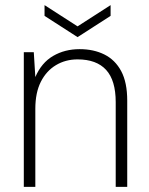

<svg xmlns="http://www.w3.org/2000/svg" viewBox="-20 -730 583 750"><path d="M73 0V-526H112L118 -429Q142 -485 187.5 -511.5Q233 -538 291 -538Q346 -538 388 -517Q430 -496 453.5 -452Q477 -408 477 -337V0H432V-331Q432 -416 394.5 -457Q357 -498 283 -498Q236 -498 198.5 -475.5Q161 -453 139.5 -410.5Q118 -368 118 -305V0ZM283 -585 154 -668V-710L283 -627L412 -710V-668Z"/></svg>

Font: DM Sans 9pt ExtraLight
Style: Regular
Weight: 250
Version: Version 4.004;gftools[0.9.30]